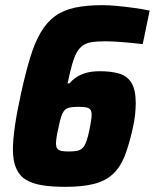

<svg xmlns="http://www.w3.org/2000/svg" viewBox="-20 -716 600 744"><path d="M233 8Q182 8 144 2Q106 -4 80.5 -19.5Q55 -35 42.5 -64Q30 -93 30 -138Q30 -172 37.5 -225.5Q45 -279 61 -352Q79 -434 97 -493Q115 -552 138.5 -591.5Q162 -631 194 -654Q226 -677 271 -686.5Q316 -696 377 -696Q402 -696 433.5 -693Q465 -690 498 -685.5Q531 -681 560 -675L533 -545Q492 -550 452 -553Q412 -556 388 -556Q358 -556 337 -553Q316 -550 302 -540.5Q288 -531 278 -513.5Q268 -496 259.5 -466.5Q251 -437 242 -393H250Q258 -404 272.5 -414.5Q287 -425 310 -432.5Q333 -440 367 -440Q412 -440 443 -430.5Q474 -421 490 -394Q506 -367 506 -316Q506 -297 503.5 -272Q501 -247 494 -217Q480 -154 463 -111Q446 -68 417.5 -41.5Q389 -15 344.5 -3.5Q300 8 233 8ZM246 -129Q266 -129 278.5 -131.5Q291 -134 299.5 -142Q308 -150 314.5 -167.5Q321 -185 327 -215Q331 -235 333 -248.5Q335 -262 335 -271Q335 -285 330 -291.5Q325 -298 313.5 -300Q302 -302 283 -302Q263 -302 250.5 -299.5Q238 -297 230.5 -289Q223 -281 217.5 -265Q212 -249 207 -223Q202 -202 199.5 -186Q197 -170 197 -160Q197 -146 202.5 -139.5Q208 -133 219 -131Q230 -129 246 -129Z"/></svg>

Font: Saira SemiCondensed ExtraBold
Style: Italic
Weight: 800
Width: 4
Italic angle: -12°
Designer: Hector Gatti with collaboration of the Omnibus-Type team
Foundry: Omnibus-Type
Version: Version 1.101